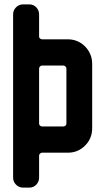

<svg xmlns="http://www.w3.org/2000/svg" viewBox="-20 -699 483 879"><path d="M86 160Q67 160 53.5 146.5Q40 133 40 114V-633Q40 -652 53.5 -665.5Q67 -679 86 -679H114Q133 -679 146 -665.5Q159 -652 159 -633V-531Q159 -526 163.5 -522.5Q168 -519 173 -519H291Q322 -519 347 -504Q372 -489 387 -463.5Q402 -438 402 -407V-112Q402 -65 369.5 -32.5Q337 0 291 0H173Q168 0 163.5 4Q159 8 159 13V114Q159 133 146 146.5Q133 160 114 160ZM173 -120H270Q275 -120 279.5 -123.5Q284 -127 284 -133V-385Q284 -391 279.5 -395Q275 -399 270 -399H173Q168 -399 163.5 -395Q159 -391 159 -385V-133Q159 -127 163.5 -123.5Q168 -120 173 -120Z"/></svg>

Font: Monomaniac One
Style: Regular
Weight: 400
Version: Version 1.000; ttfautohint (v1.8.3)